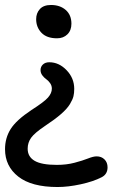

<svg xmlns="http://www.w3.org/2000/svg" viewBox="-30 -541 452 771"><path d="M199.2 -387.2Q157.7 -387.2 136.5 -409.4Q115.2 -431.6 115.2 -463.9Q115.2 -488.3 130.1 -504.6Q145 -521 174.8 -521Q210.9 -521 233.9 -501Q256.8 -481 256.8 -445.8Q256.8 -418.9 240.7 -403.1Q224.6 -387.2 199.2 -387.2ZM201.2 210Q96.7 210 43.5 168.2Q-9.8 126.5 -9.8 58.1Q-9.8 13.2 12.7 -22.7Q35.2 -58.6 96.2 -99.1Q147.5 -131.8 162.8 -149.4Q178.2 -167 178.2 -185.1Q178.2 -197.3 171.1 -207.3Q164.1 -217.3 155.5 -223.1Q147 -229 139.9 -238.5Q132.8 -248 132.8 -259.8Q132.8 -272.9 142.3 -282Q151.9 -291 168 -291Q207 -291 237.5 -259Q268.1 -227.1 268.1 -184.1Q268.1 -167 264.9 -154.1Q261.7 -141.1 250.7 -122.8Q239.7 -104.5 215.1 -83Q190.4 -61.5 151.9 -36.1Q108.9 -7.3 95 12.2Q81.1 31.7 81.1 56.2Q81.1 88.4 108.9 104.7Q136.7 121.1 198.2 121.1Q237.3 121.1 269.5 112.5Q301.8 104 323.2 95.5Q344.7 86.9 357.9 86.9Q377.4 86.9 389.6 99.1Q401.9 111.3 401.9 130.9Q401.9 158.7 377.9 170.9Q344.7 188 294.2 199Q243.7 210 201.2 210Z"/></svg>

Font: Shantell Sans Irregular Bouncy
Style: Regular
Weight: 400
Designer: Stephen Nixon, Anya Danilova, Shantell Martin
Foundry: Arrow Type
Version: Version 1.006;[9816181b4]